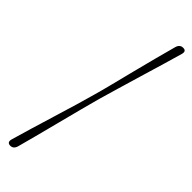

<svg xmlns="http://www.w3.org/2000/svg" viewBox="-298 -754 883 883"><g transform="rotate(45 144.0 -312.5)"><path d="M134 -312.5Q144 -347.5 157.5 -401Q171 -454.5 186.2 -514.8Q201.5 -575 216.2 -631.2Q231 -687.5 242.5 -729Q249.5 -753 271 -752.5Q292.5 -752.5 286 -728.5Q276 -693 259.8 -638.2Q243.5 -583.5 225.2 -522.2Q207 -461 190.5 -405.2Q174 -349.5 163.5 -312.5Q153 -275 138.5 -219Q124 -163 108.2 -102Q92.5 -41 78.2 14Q64 69 54 104.5Q47 129 25.5 128.5Q4 127.5 10.5 103.5Q22 62.5 39 6.2Q56 -50 74.2 -110Q92.5 -170 108.5 -223.5Q124.5 -277 134 -312.5Z"/></g></svg>

Font: Fraunces 72pt S000
Style: Italic
Weight: 400
Italic angle: -16°
Version: Version 1.000; ttfautohint (v1.8.3)